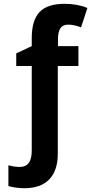

<svg xmlns="http://www.w3.org/2000/svg" viewBox="-20 -744 503 1004"><path d="M146 -544.9Q146 -637.7 186.8 -680.9Q227.5 -724.1 317.9 -724.1Q384.8 -724.1 437 -702.1L403.8 -601.1Q365.7 -615.2 337.2 -615.2Q308.6 -615.2 295.9 -596.4Q283.2 -577.6 283.2 -540V-502.9H390.1V-398.9H282.2V59.1Q282.2 147.9 237.5 194.1Q192.9 240.2 107.9 240.2Q64.9 240.2 23.9 229V120.1Q52.7 128.9 83.7 128.9Q114.7 128.9 130.4 107.9Q146 86.9 146 42V-398.9H64.9V-464.8L146 -502.9Z"/></svg>

Font: Open Sans Hebrew Condensed
Style: Bold
Weight: 700
Width: 3
Foundry: Ascender Corporation, Yanek Iontef
Version: Version 2.001;PS 002.001;hotconv 1.0.70;makeotf.lib2.5.58329